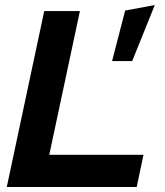

<svg xmlns="http://www.w3.org/2000/svg" viewBox="-20 -744 656 764"><path d="M7 0 156 -700H298L176 -128H551L524 0ZM426 -501 478 -702 596 -724 506 -501Z"/></svg>

Font: Red Hat Display
Style: Bold Italic
Weight: 700
Italic angle: -12°
Designer: Pentagram, MCKL
Foundry: Pentagram, MCKL
Version: Version 1.023; ttfautohint (v1.8.3)